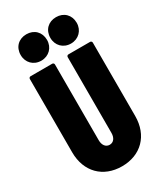

<svg xmlns="http://www.w3.org/2000/svg" viewBox="-227 -1005 934 1098"><g transform="rotate(-30 240.0 -456.0)"><path d="M142 -746C192 -746 229 -783 229 -833C229 -885 193 -920 142 -920C91 -920 55 -885 55 -833C55 -783 91 -746 142 -746ZM338 -746C388 -746 425 -783 425 -833C425 -885 389 -920 338 -920C287 -920 251 -885 251 -833C251 -783 287 -746 338 -746ZM240 8C365 8 448 -76 448 -204V-688C448 -695 443 -700 436 -700H294C287 -700 282 -695 282 -688V-188C282 -156 266 -134 240 -134C214 -134 198 -156 198 -188V-688C198 -695 193 -700 186 -700H44C37 -700 32 -695 32 -688V-204C32 -76 115 8 240 8Z"/></g></svg>

Font: Barlow Condensed ExtraBold
Style: Regular
Weight: 800
Width: 3
Designer: Jeremy Tribby
Foundry: Tribby Type
Version: Version 1.422;hotconv 1.0.109;makeotfexe 2.5.65596